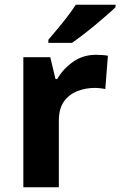

<svg xmlns="http://www.w3.org/2000/svg" viewBox="-20 -786 505 806"><path d="M383 -556Q394 -556 409 -555Q424 -554 433 -552L422 -412Q415 -414 401.5 -415.5Q388 -417 378 -417Q340 -417 305 -403.5Q270 -390 248.5 -360Q227 -330 227 -278V0H78V-546H191L213 -454H220Q244 -496 286 -526Q328 -556 383 -556ZM465 -756Q451 -742 428 -722Q405 -702 378.5 -680Q352 -658 326.5 -638.5Q301 -619 282 -606H183V-619Q199 -638 220.5 -663.5Q242 -689 263 -716.5Q284 -744 298 -766H465Z"/></svg>

Font: Noto Sans Tai Tham
Style: Bold
Weight: 700
Designer: Monotype Design Team 2013. Revised by David WIlliams 2020
Foundry: Monotype Imaging Inc.
Version: Version 2.002; ttfautohint (v1.8.4.7-5d5b)